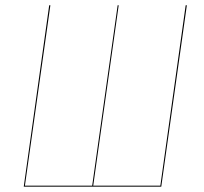

<svg xmlns="http://www.w3.org/2000/svg" viewBox="-20 -702 768 722"><path d="M682.6 -682.1 586.4 0H69.3L165 -682.1H169.4L73.7 -3.9H326.7L422.4 -682.1H426.3L330.6 -3.9H583L678.2 -682.1Z"/></svg>

Font: Fira Sans Compressed Four
Style: Italic
Weight: 100
Width: 3
Italic angle: -8°
Designer: Carrois Corporate & Edenspiekermann AG
Foundry: Carrois Corporate GbR & Edenspiekermann AG
Version: Version 4.203;PS 004.203;hotconv 1.0.88;makeotf.lib2.5.64775